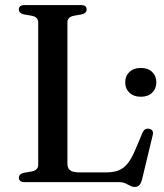

<svg xmlns="http://www.w3.org/2000/svg" viewBox="-20 -720 650 759"><path d="M304.5 -663.5 271 -657.5Q259 -655 252.8 -648.5Q246.5 -642 246.5 -631.5V-72.5Q246.5 -54.5 257.8 -46.5Q269 -38.5 292.5 -38.5H399.5Q428 -38.5 448.2 -46.2Q468.5 -54 484 -73Q499.5 -92 514.5 -127L543.5 -196Q548 -205.5 554.2 -209Q560.5 -212.5 569.5 -211Q579 -209 582.8 -202.5Q586.5 -196 583.5 -185L541 -8.5Q537 5.5 530.5 12.2Q524 19 512.5 19Q503 19 494.5 14.2Q486 9.5 475.5 4.8Q465 0 449 0H77.5Q66 0 60.2 -4.8Q54.5 -9.5 54.5 -17Q54.5 -31.5 72.5 -36.5L106.5 -42.5Q118.5 -45 124.8 -51.5Q131 -58 131 -68.5V-631.5Q131 -642 124.8 -648.5Q118.5 -655 106.5 -657.5L72.5 -663.5Q54.5 -668.5 54.5 -683Q54.5 -691 60.2 -695.5Q66 -700 77.5 -700H299.5Q312 -700 317.2 -695.5Q322.5 -691 322.5 -683Q322.5 -668.5 304.5 -663.5ZM536.5 -337.5Q508.5 -337.5 491.8 -353.5Q475 -369.5 475 -394.5Q475 -419.5 491.8 -435.5Q508.5 -451.5 536.5 -451.5Q565 -451.5 581.5 -435.5Q598 -419.5 598 -394.5Q598 -369.5 581.5 -353.5Q565 -337.5 536.5 -337.5Z"/></svg>

Font: Fraunces 24pt
Style: Regular
Weight: 400
Version: Version 1.000;[b76b70a41]